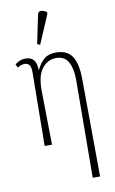

<svg xmlns="http://www.w3.org/2000/svg" viewBox="-110 -862 690 1157"><g transform="rotate(-10 234.5 -283.5)"><path d="M360 239 364 -360Q364 -429 341.5 -469.5Q319 -510 267 -510Q216 -510 181.5 -466.5Q147 -423 148 -330L153 0H108L113 -451Q113 -481 103.5 -494.5Q94 -508 75 -508Q66 -508 55 -505Q44 -502 30 -493L21 -515Q50 -539 85 -539Q120 -539 136 -518Q152 -497 152 -458H154Q173 -498 199.5 -520.5Q226 -543 272 -543Q339 -543 369.5 -499Q400 -455 401 -360L405 239ZM187 -605 170 -613 206 -785Q210 -807 228.5 -805.5Q247 -804 262 -792V-780Z"/></g></svg>

Font: Noto Serif ExtraCondensed ExtraLight
Style: Regular
Weight: 200
Width: 2
Designer: Monotype Design Team
Foundry: Monotype Imaging Inc.
Version: Version 2.015